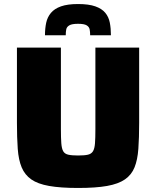

<svg xmlns="http://www.w3.org/2000/svg" viewBox="-20 -924 775 952"><path d="M367 8Q280 8 223.5 -2Q167 -12 135 -34.5Q103 -57 87.5 -94Q72 -131 68 -186Q64 -241 64 -315V-688H282V-284Q282 -240 284 -213.5Q286 -187 293.5 -174Q301 -161 318.5 -157Q336 -153 367 -153Q399 -153 416 -157Q433 -161 441 -174Q449 -187 451 -213.5Q453 -240 453 -284V-688H670V-315Q670 -241 666 -186Q662 -131 647 -94Q632 -57 599.5 -34.5Q567 -12 511 -2Q455 8 367 8ZM367 -904Q420 -904 452.5 -892.5Q485 -881 502 -860.5Q519 -840 524.5 -811.5Q530 -783 530 -749H427Q427 -766 424.5 -778.5Q422 -791 409.5 -798.5Q397 -806 367 -806Q337 -806 324 -798.5Q311 -791 308.5 -778.5Q306 -766 306 -749H203Q203 -783 209 -811Q215 -839 232.5 -860Q250 -881 282.5 -892.5Q315 -904 367 -904Z"/></svg>

Font: Saira SemiExpanded ExtraBold
Style: Regular
Weight: 800
Width: 6
Designer: Hector Gatti with collaboration of the Omnibus-Type team
Foundry: Omnibus-Type
Version: Version 1.101